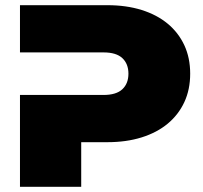

<svg xmlns="http://www.w3.org/2000/svg" viewBox="-20 -720 783 740"><path d="M57 -700H394Q467 -700 526 -681.5Q585 -663 626.5 -628.5Q668 -594 690.5 -545.5Q713 -497 713 -436Q713 -375 690.5 -326.5Q668 -278 626.5 -243.5Q585 -209 526 -190.5Q467 -172 394 -172H293V0H57V-354H379Q428 -354 451.5 -376Q475 -398 475 -436Q475 -474 451.5 -496Q428 -518 379 -518H57Z"/></svg>

Font: Montserrat-Alt1 Black
Style: Regular
Weight: 900
Designer: Differentunic
Foundry: Differentunic
Version: Version 7.222